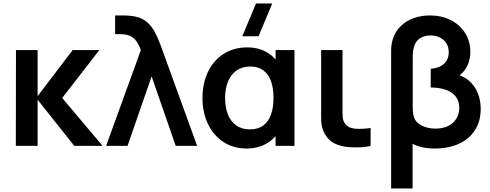

<svg xmlns="http://www.w3.org/2000/svg" viewBox="-20 -822 2759 1082"><path d="M69.2 0 70 -540H192V-280L389.5 -540H540L330.5 -270L558 0H398.5L192 -260V0Z M774 -540Q771.8 -545.8 769.3 -551.2Q766.9 -556.6 764.8 -561.8Q752.6 -587.4 738.8 -601.7Q724.9 -616 705 -622.8Q685.2 -629.5 654.7 -629.5H628.8V-735H666.3Q715.9 -735 747.2 -727.7Q784.2 -719.1 809.9 -696.1Q835.5 -673.1 852.3 -641.8Q869.2 -610.4 886.5 -563.7Q888.5 -558.1 890.7 -552Q892.9 -546 895 -540L1091 0H970.2L834.5 -391.5L698.7 0H578Z M1437 -617.5H1345.5L1422.7 -802.5H1514.2ZM1370.2 15Q1295.2 15 1238.7 -22.2Q1182.2 -59.4 1151.6 -124.2Q1121 -188.9 1121 -270Q1121 -351.9 1152 -416.8Q1183 -481.8 1240.4 -518.4Q1297.8 -555 1373.7 -555Q1413.2 -555 1446.9 -543.9Q1480.6 -532.8 1506.9 -511.8Q1533.2 -490.7 1551.3 -460.8L1533 -435.5V-540H1639.5V0H1533V-105.7L1551.3 -80.3Q1533.2 -50.8 1506 -29.2Q1478.8 -7.7 1444.2 3.7Q1409.7 15 1370.2 15ZM1388.5 -92.8Q1434.2 -92.8 1463.7 -115Q1493.2 -137.1 1507.2 -176.7Q1521.3 -216.3 1521.3 -270.2Q1521.3 -324.2 1507.5 -363.7Q1493.6 -403.2 1464.3 -425.2Q1435 -447.2 1390.2 -447.2Q1346 -447.2 1314.1 -425.5Q1282.2 -403.9 1265.3 -363.8Q1248.5 -323.6 1248.5 -269.3Q1248.5 -218.8 1263.6 -179Q1278.7 -139.2 1310.2 -116Q1341.7 -92.8 1388.5 -92.8Z M1921.1 4.2Q1885.8 -2 1859 -16.9Q1832.2 -31.8 1812.4 -63.8Q1801.2 -82.2 1796.1 -101.4Q1791 -120.6 1790 -140Q1789.1 -159.3 1789.5 -193.5Q1789.9 -200.1 1789.9 -206.9Q1789.9 -213.7 1789.9 -220.7V-540H1910.2V-227.3V-210.9Q1909.8 -178.5 1911.5 -160.9Q1913.2 -143.2 1921.2 -130.2Q1930.6 -114.6 1945.8 -106.6Q1961.1 -98.6 1980.2 -96.8Q2020.2 -93.5 2068.6 -100.8V0Q2040 8 1995.9 8.6Q1951.8 9.2 1921.1 4.2Z M2184.2 -540Q2184.2 -569.1 2193.2 -599.7Q2206.9 -644.7 2238.5 -675.1Q2270.1 -705.6 2312.8 -720.3Q2355.6 -735 2403.2 -735Q2468.1 -735 2520 -708.8Q2571.9 -682.5 2601.2 -635.8Q2630.5 -589.2 2630.5 -530.3Q2630.5 -489.2 2615.4 -455Q2600.3 -420.8 2569.8 -397.8Q2604.9 -385.2 2631.9 -358.7Q2658.8 -332.2 2673.9 -293.8Q2689 -255.5 2689 -208.8Q2689 -139.3 2657 -89Q2624.9 -38.7 2566.3 -11.8Q2507.8 15 2429.3 15Q2393.1 15 2361.9 8.4Q2330.8 1.8 2305.2 -11.5V240H2184.2ZM2434.7 -97.2Q2474 -97.2 2504.2 -111.5Q2534.4 -125.8 2551.3 -152.4Q2568.2 -178.9 2568.2 -214.2Q2568.2 -252.3 2548.3 -277.9Q2528.5 -303.5 2492.5 -316.1Q2456.5 -328.7 2407.3 -329V-434.3Q2455.4 -438.2 2482.1 -462.5Q2508.8 -486.8 2508.8 -528Q2508.8 -557.7 2494.9 -579Q2481 -600.2 2457.5 -611.2Q2434 -622.2 2405.8 -622.2Q2377.7 -622.2 2353.9 -610.4Q2330.2 -598.7 2318.3 -572.7Q2305.8 -545.6 2305.8 -497.7V-221.5Q2305.8 -181.8 2313 -161.2Q2320.3 -139.8 2339.2 -125.5Q2358.2 -111.1 2383.3 -104.1Q2408.4 -97.2 2434.7 -97.2Z"/></svg>

Font: Manrope
Style: Regular
Weight: 400
Designer: Mikhail Sharanda
Foundry: Mikhail Sharanda
Version: Version 4.503